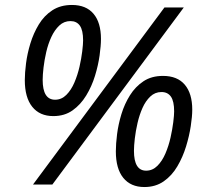

<svg xmlns="http://www.w3.org/2000/svg" viewBox="-20 -744 839 774"><path d="M195 -276Q140 -276 110 -313.5Q80 -351 80 -421Q80 -450 85 -489Q90 -528 102.5 -569Q115 -610 136.5 -645.5Q158 -681 191 -702.5Q224 -724 270 -724Q327 -724 357 -688.5Q387 -653 387 -587Q387 -560 381.5 -520.5Q376 -481 363 -438.5Q350 -396 327.5 -359Q305 -322 272.5 -299Q240 -276 195 -276ZM113 0 643 -714H721L191 0ZM202 -342Q228 -342 247.5 -361.5Q267 -381 280 -411.5Q293 -442 300.5 -475Q308 -508 311.5 -537Q315 -566 315 -581Q315 -622 302 -640.5Q289 -659 264 -659Q238 -659 219 -641Q200 -623 187 -595Q174 -567 166.5 -534.5Q159 -502 155.5 -472Q152 -442 152 -422Q152 -342 202 -342ZM562 10Q507 10 477 -27Q447 -64 447 -134Q447 -164 452 -203.5Q457 -243 469.5 -284Q482 -325 504 -360Q526 -395 558.5 -416.5Q591 -438 637 -438Q695 -438 725 -402.5Q755 -367 755 -302Q755 -275 749 -235.5Q743 -196 730 -153.5Q717 -111 695 -73.5Q673 -36 640 -13Q607 10 562 10ZM569 -56Q595 -56 614.5 -75.5Q634 -95 647 -125.5Q660 -156 667.5 -189.5Q675 -223 678.5 -251.5Q682 -280 682 -295Q682 -336 669 -354.5Q656 -373 631 -373Q605 -373 586 -355Q567 -337 554.5 -309Q542 -281 534.5 -248.5Q527 -216 523.5 -186Q520 -156 520 -136Q520 -56 569 -56Z"/></svg>

Font: Manna Sans
Style: Italic
Weight: 400
Italic angle: -12°
Designer: Monotype Design Team
Foundry: Monotype Imaging Inc.
Version: Version 2.001.1; ttfautohint (v1.8.2)